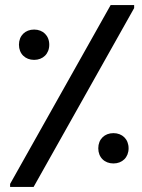

<svg xmlns="http://www.w3.org/2000/svg" viewBox="-20 -740 563 760"><path d="M20 -12V0H113L511 -708V-720H418ZM115 -503C150 -503 175 -527 175 -563C175 -599 150 -623 115 -623C80 -623 55 -599 55 -563C55 -527 80 -503 115 -503ZM369 -153C369 -117 394 -93 429 -93C464 -93 489 -117 489 -153C489 -189 464 -213 429 -213C394 -213 369 -189 369 -153Z"/></svg>

Font: Kufam Arabic Latin Roman Normal
Style: Regular
Weight: 400
Designer: Wael Morcos & Artur Schmal
Version: Version 1.200;PS 001.200;hotconv 1.0.88;makeotf.lib2.5.64775